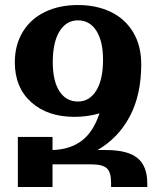

<svg xmlns="http://www.w3.org/2000/svg" viewBox="-20 -744 636 764"><path d="M566 -14V0H422V-17Q422 -59 405 -74.5Q388 -90 343 -90H189V0H51V-199H189V-147Q258 -149 304.5 -183.5Q351 -218 376 -293Q328 -279 277 -279Q169 -279 104 -337.5Q39 -396 39 -496Q39 -565 70.5 -617Q102 -669 159 -696.5Q216 -724 290 -724Q364 -724 421 -696.5Q478 -669 510 -615.5Q542 -562 542 -488Q542 -366 496 -280Q450 -194 368 -147H402Q487 -147 526.5 -115.5Q566 -84 566 -14ZM390 -506Q390 -580 363.5 -621.5Q337 -663 290 -663Q244 -663 217 -619.5Q190 -576 190 -496Q190 -422 216.5 -381Q243 -340 290 -340Q336 -340 363 -383.5Q390 -427 390 -506Z"/></svg>

Font: Noto Serif Armenian SmBd Narrow
Style: Regular
Weight: 600
Width: 4
Designer: Monotype Design team
Foundry: Monotype Imaging Inc.
Version: Version 1.000